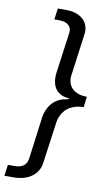

<svg xmlns="http://www.w3.org/2000/svg" viewBox="-144 -789 554 1001"><g transform="rotate(10 133.0 -288.5)"><path d="M78 -742 70 -683H97C139 -683 163 -661 159 -630L129 -410C119 -326 165 -294 214 -291C220 -289 215 -285 206 -284C158 -278 109 -246 96 -169L67 51C63 84 46 106 -4 106H-37L-45 165H5C78 165 135 128 143 63L173 -154C182 -214 223 -258 300 -259L307 -315C229 -315 201 -363 208 -411L238 -634C247 -698 200 -742 123 -742Z"/></g></svg>

Font: Cheyenne Sans
Style: Italic
Weight: 400
Italic angle: -8.13011°
Designer: The Public Sans project authors (U.S. Web Design System), Libre Franklin designed by Pablo Impallari and Rodrigo Fuenzal
Foundry: The Cheyenne Sans Project Authors
Version: Version 2.007